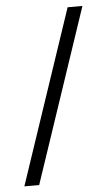

<svg xmlns="http://www.w3.org/2000/svg" viewBox="-52 -681 445 775"><g transform="rotate(-5 171.0 -293.5)"><path d="M312 -646H252L15 59H75Z"/></g></svg>

Font: Libertinus Sans
Style: Bold
Weight: 700
Designer: Philipp H. Poll, Khaled Hosny
Foundry: Caleb Maclennan
Version: Version 7.050;RELEASE